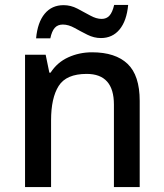

<svg xmlns="http://www.w3.org/2000/svg" viewBox="-20 -762 667 782"><path d="M355 -549Q450 -549 499.5 -502Q549 -455 549 -351V0H444V-336Q444 -461 333 -461Q250 -461 219 -412Q188 -363 188 -272V0H82V-539H166L181 -466H186Q213 -508 258 -528.5Q303 -549 355 -549ZM127 -606Q133 -671 162 -706Q191 -741 239 -741Q268 -741 295 -727Q322 -713 347 -699Q372 -685 394 -685Q414 -685 426 -698.5Q438 -712 445 -742H502Q496 -677 467 -642Q438 -607 391 -607Q363 -607 336 -620.5Q309 -634 284 -648Q259 -662 236 -662Q215 -662 203 -648.5Q191 -635 185 -606Z"/></svg>

Font: Noto Sans Khmer UI Medium
Style: Regular
Weight: 500
Designer: Danh Hong and the Monotype Design Team
Foundry: Monotype Imaging Inc.
Version: Version 2.002; ttfautohint (v1.8.4.7-5d5b)